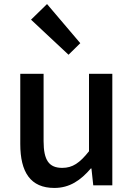

<svg xmlns="http://www.w3.org/2000/svg" viewBox="-20 -914 660 947"><path d="M248 13C324 13 378 -25 428 -83H431L440 0H534V-550H419V-168C373 -110 338 -86 287 -86C222 -86 195 -123 195 -218V-550H80V-204C80 -64 131 13 248 13ZM318 -644 376 -701 212 -894 133 -817Z"/></svg>

Font: Noto Sans T Chinese Medium
Style: Regular
Weight: 500
Designer: Ryoko NISHIZUKA (kana & ideographs); Paul D. Hunt (Latin, Greek & Cyrillic); Wenlong ZHANG (bopomofo); Sandoll Communica
Foundry: Adobe Systems Incorporated
Version: Version 1.000;PS 1;hotconv 1.0.78;makeotf.lib2.5.61930